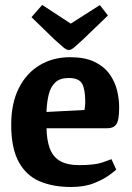

<svg xmlns="http://www.w3.org/2000/svg" viewBox="-20 -739 531 771"><path d="M265.7 11.9Q192.5 11.9 138.5 -11.3Q84.5 -34.6 54.8 -89.6Q25 -144.6 25 -238.3Q25 -324 55.4 -384.6Q85.7 -445.2 139.3 -477.3Q192.8 -509.3 261.7 -509.3Q320.6 -509.3 359.1 -490.9Q397.5 -472.4 419.3 -442.3Q441.1 -412.2 449.8 -377.1Q458.5 -342.1 458.5 -307.9Q458.5 -256 447 -240Q435.5 -224 412.1 -224H166.9Q167.7 -177 179.7 -143.6Q191.6 -110.1 220.5 -93Q249.5 -75.9 298.6 -75.9Q360.3 -75.9 392 -86.9Q423.7 -97.9 427.5 -99.9L446.8 -57.8Q443 -54 420.2 -36.8Q397.5 -19.6 358.6 -3.9Q319.8 11.9 265.7 11.9ZM166.6 -289.4 319.4 -297.4Q322.4 -315.4 322.4 -329.9Q322.4 -379.5 309.9 -402.6Q297.3 -425.8 255.8 -425.8Q220.9 -425.8 201.8 -407.8Q182.8 -389.7 175.5 -359Q168.1 -328.3 166.6 -289.4ZM256.4 -538.1Q247.3 -538.1 233.4 -549.7Q219.5 -561.3 197.1 -581.9L106.4 -670.1L149.5 -719.2L264.2 -644.1L381 -718.6L413.4 -676.8L314.8 -581.9Q293 -561.4 279.3 -549.8Q265.7 -538.1 256.4 -538.1Z"/></svg>

Font: Faustina Light
Style: Regular
Weight: 300
Designer: Alfonso Garcia
Foundry: http://www.omnibus-type.com
Version: Version 1.200